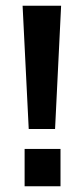

<svg xmlns="http://www.w3.org/2000/svg" viewBox="-20 -647 291 667"><path d="M79.8 -198.9 58.5 -627H192.3L171.3 -198.9ZM65.5 0V-129.7H190.2V0Z"/></svg>

Font: Anaheim
Style: Regular
Weight: 400
Designer: Vernon Adams
Foundry: Vernon Adams
Version: Version 2.001